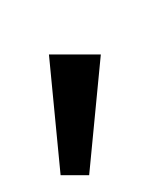

<svg xmlns="http://www.w3.org/2000/svg" viewBox="-20 -982 320 410"><path d="M195.3 -865.7 170.4 -607.9H109.4L84.5 -865.7ZM225.6 -592.3ZM225.6 -961.9Z"/></svg>

Font: Noto Sans Telugu UI
Style: Regular
Weight: 400
Designer: Monotype Design Team
Foundry: Monotype Imaging Inc.
Version: Version 1.05